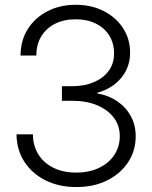

<svg xmlns="http://www.w3.org/2000/svg" viewBox="-20 -758 623 789"><path d="M293.9 10.7Q222.7 10.7 167.2 -16.8Q111.8 -44.4 80.1 -93.5Q48.3 -142.6 47.9 -206.1H115.2Q115.7 -158.2 138.2 -122.8Q160.6 -87.4 200.4 -68.1Q240.2 -48.8 292.5 -48.8Q346.2 -48.8 386.5 -67.9Q426.8 -86.9 449.5 -120.8Q472.2 -154.8 472.2 -198.7Q472.2 -242.2 447.5 -274.7Q422.9 -307.1 379.2 -325.4Q335.4 -343.8 277.3 -343.8H234.4V-403.8H277.3Q327.1 -403.8 366 -420.4Q404.8 -437 426.8 -467Q448.7 -497.1 448.7 -538.1Q448.7 -580.6 429 -612.1Q409.2 -643.6 373.8 -661.1Q338.4 -678.7 290.5 -678.7Q243.2 -678.7 206.8 -660.6Q170.4 -642.6 149.9 -609.1Q129.4 -575.7 129.4 -529.8H64.5Q64.5 -591.3 94 -638.2Q123.5 -685.1 174.8 -711.7Q226.1 -738.3 291 -738.3Q356 -738.3 406.5 -712.4Q457 -686.5 485.8 -642.1Q514.6 -597.7 514.6 -541.5Q514.6 -482.4 478.3 -438.2Q441.9 -394 378.9 -376.5V-374.5Q427.2 -365.7 462.9 -341.1Q498.5 -316.4 518.1 -279.8Q537.6 -243.2 537.6 -198.2Q537.6 -138.2 506.1 -90.8Q474.6 -43.5 419.7 -16.4Q364.7 10.7 293.9 10.7Z"/></svg>

Font: Inter 28pt Light
Style: Regular
Weight: 300
Designer: Rasmus Andersson
Foundry: rsms
Version: Version 4.001;git-66647c0bb